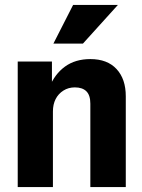

<svg xmlns="http://www.w3.org/2000/svg" viewBox="-20 -760 577 780"><path d="M52 0V-510H191V-402H195V0ZM347 0V-339Q347 -373 331 -389Q315 -405 284 -405Q258 -405 237.5 -392Q217 -379 206 -357.5Q195 -336 195 -307L180 -404Q202 -459 244 -489.5Q286 -520 347 -520Q416 -520 453.5 -479.5Q491 -439 491 -369V0ZM317 -583H197L277 -740H459Z"/></svg>

Font: Instrument Sans SemiCondensed
Style: Bold
Weight: 700
Width: 4
Designer: Rodrigo Fuenzalida
Foundry: fragTYPE
Version: Version 1.000;gftools[0.9.28]